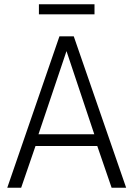

<svg xmlns="http://www.w3.org/2000/svg" viewBox="-20 -878 624 898"><path d="M14 0 258 -708H325L570 0H502L435 -195H146L79 0ZM160 -250H421L291 -639ZM162 -811V-858H422V-811Z"/></svg>

Font: Georama Light
Style: Regular
Weight: 300
Designer: Jean-Baptiste Levee
Foundry: Production Type
Version: Version 1.000